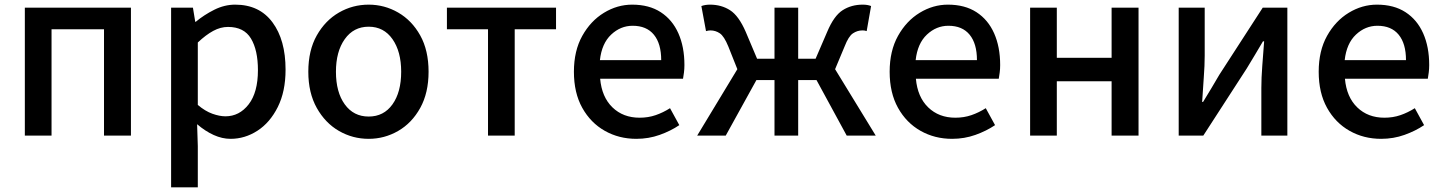

<svg xmlns="http://www.w3.org/2000/svg" viewBox="-20 -584 6218 827"><path d="M87 0V-551H544V0H428V-458H202V0Z M717 223V-551H811L821 -490H823Q859 -520 903 -542Q947 -564 993 -564Q1097 -564 1153.5 -488Q1210 -412 1210 -284Q1210 -190 1176.5 -123Q1143 -56 1089 -21Q1035 14 973 14Q937 14 900.5 -2.5Q864 -19 829 -49L832 45V223ZM951 -83Q1011 -83 1051 -134.5Q1091 -186 1091 -282Q1091 -368 1061 -418Q1031 -468 962 -468Q930 -468 898.5 -451Q867 -434 832 -401V-132Q864 -105 895 -94Q926 -83 951 -83Z M1568 14Q1499 14 1440 -20Q1381 -54 1344.5 -119Q1308 -184 1308 -275Q1308 -367 1344.5 -431.5Q1381 -496 1440 -530Q1499 -564 1568 -564Q1636 -564 1695 -530Q1754 -496 1790 -431.5Q1826 -367 1826 -275Q1826 -184 1790 -119Q1754 -54 1695 -20Q1636 14 1568 14ZM1568 -82Q1633 -82 1670.5 -134.5Q1708 -187 1708 -275Q1708 -362 1670.5 -415.5Q1633 -469 1568 -469Q1503 -469 1465 -415.5Q1427 -362 1427 -275Q1427 -187 1465 -134.5Q1503 -82 1568 -82Z M2082 0V-458H1905V-551H2375V-458H2197V0Z M2721 14Q2646 14 2585 -20.5Q2524 -55 2488 -119.5Q2452 -184 2452 -275Q2452 -365 2488 -429.5Q2524 -494 2581.5 -529Q2639 -564 2703 -564Q2776 -564 2826 -531.5Q2876 -499 2902 -440.5Q2928 -382 2928 -304Q2928 -287 2926 -271.5Q2924 -256 2922 -245H2565Q2572 -166 2618 -121.5Q2664 -77 2735 -77Q2772 -77 2804 -88Q2836 -99 2866 -118L2906 -45Q2869 -20 2821.5 -3Q2774 14 2721 14ZM2564 -325H2828Q2828 -396 2796.5 -434.5Q2765 -473 2705 -473Q2653 -473 2612.5 -435Q2572 -397 2564 -325Z M2983 0 3156 -286 3117 -384Q3099 -428 3080.5 -440.5Q3062 -453 3040 -453Q3032 -453 3021 -450L3001 -558Q3018 -564 3038 -564Q3087 -564 3124.5 -540Q3162 -516 3192 -447L3241 -331H3316V-551H3418V-331H3493L3543 -447Q3572 -516 3609.5 -540Q3647 -564 3696 -564Q3717 -564 3732 -558L3713 -450Q3708 -452 3704 -452.5Q3700 -453 3694 -453Q3673 -453 3654 -440.5Q3635 -428 3618 -384L3577 -286L3752 0H3627L3497 -239H3418V0H3316V-239H3238L3106 0Z M4081 14Q4006 14 3945 -20.5Q3884 -55 3848 -119.5Q3812 -184 3812 -275Q3812 -365 3848 -429.5Q3884 -494 3941.5 -529Q3999 -564 4063 -564Q4136 -564 4186 -531.5Q4236 -499 4262 -440.5Q4288 -382 4288 -304Q4288 -287 4286 -271.5Q4284 -256 4282 -245H3925Q3932 -166 3978 -121.5Q4024 -77 4095 -77Q4132 -77 4164 -88Q4196 -99 4226 -118L4266 -45Q4229 -20 4181.5 -3Q4134 14 4081 14ZM3924 -325H4188Q4188 -396 4156.5 -434.5Q4125 -473 4065 -473Q4013 -473 3972.5 -435Q3932 -397 3924 -325Z M4417 0V-551H4532V-335H4768V-551H4884V0H4768V-234H4532V0Z M5057 0V-551H5169V-345Q5169 -302 5165 -250Q5161 -198 5158 -145H5162Q5177 -170 5197.5 -203.5Q5218 -237 5232 -262L5419 -551H5525V0H5413V-205Q5413 -248 5417 -300.5Q5421 -353 5425 -406H5420Q5405 -381 5385 -347Q5365 -313 5350 -289L5163 0Z M5929 14Q5854 14 5793 -20.5Q5732 -55 5696 -119.5Q5660 -184 5660 -275Q5660 -365 5696 -429.5Q5732 -494 5789.5 -529Q5847 -564 5911 -564Q5984 -564 6034 -531.5Q6084 -499 6110 -440.5Q6136 -382 6136 -304Q6136 -287 6134 -271.5Q6132 -256 6130 -245H5773Q5780 -166 5826 -121.5Q5872 -77 5943 -77Q5980 -77 6012 -88Q6044 -99 6074 -118L6114 -45Q6077 -20 6029.5 -3Q5982 14 5929 14ZM5772 -325H6036Q6036 -396 6004.5 -434.5Q5973 -473 5913 -473Q5861 -473 5820.5 -435Q5780 -397 5772 -325Z"/></svg>

Font: Source Han Sans TC Medium
Style: Regular
Weight: 500
Designer: Ryoko NISHIZUKA Ë•øÂ°öÊ∂ºÂ≠ê (kana, bopomofo & ideographs); Paul D. Hunt (Latin, Greek & Cyrillic); Sandoll Communicatio
Foundry: Adobe
Version: Version 2.004;hotconv 1.0.118;makeotfexe 2.5.65603